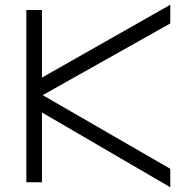

<svg xmlns="http://www.w3.org/2000/svg" viewBox="-20 -747 732 787"><path d="M152 -286V0H88V-706H152V-429L677 -727L678 -726V-651L155 -357L678 -55V19L677 20Z"/></svg>

Font: Lineal Light
Style: Regular
Weight: 300
Designer: Created by Frank Adebiaye with contributions from Anton Moglia & Ariel Martín Pérez
Created by Frank ADEBIAYE with FontF
Foundry: Velvetyne Type Foundry
Version: Version 2.000